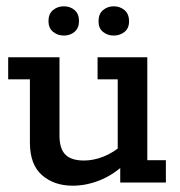

<svg xmlns="http://www.w3.org/2000/svg" viewBox="-20 -580 573 610"><path d="M211 10Q152 10 113.5 -23.5Q75 -57 75 -127V-328H6V-398H169V-149Q169 -108 187.5 -89Q206 -70 247 -70Q277 -70 309 -82.5Q341 -95 374 -124L354 -93V-328H290V-398H448V-71H507V0H362V-60L381 -63Q343 -26 299 -8Q255 10 211 10ZM183 -467Q163 -467 148.5 -479Q134 -491 134 -513Q134 -536 148.5 -548Q163 -560 183 -560Q203 -560 217 -548Q231 -536 231 -513Q231 -491 217 -479Q203 -467 183 -467ZM341 -467Q322 -467 307.5 -478.5Q293 -490 293 -512Q293 -536 307.5 -548Q322 -560 341 -560Q361 -560 375.5 -548Q390 -536 390 -512Q390 -490 375.5 -478.5Q361 -467 341 -467Z"/></svg>

Font: Rokkitt SemiBold Medium
Style: Regular
Weight: 500
Version: Version 3.103